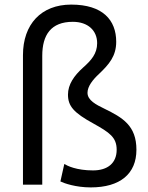

<svg xmlns="http://www.w3.org/2000/svg" viewBox="-20 -800 644 836"><path d="M486 -618C486 -555 454 -519 411 -478C384 -453 361 -424 361 -396C361 -363 399 -344 434 -327C514 -288 574 -253 574 -148C574 -43 503 16 375 16C310 16 259 -2 243 -10L260 -86C273 -78 313 -58 385 -58C449 -58 488 -90 488 -148C488 -202 457 -223 387 -262C301 -309 276 -338 276 -388C276 -432 302 -470 342 -506C377 -537 403 -566 403 -612C403 -667 363 -705 297 -705C202 -705 164 -648 164 -557V4H80V-560C80 -694 159 -780 290 -780C427 -780 486 -713 486 -618Z"/></svg>

Font: Repo Regular
Style: Regular
Weight: 400
Designer: Stefan Peev
Foundry: Context Ltd
Version: Version 1.502